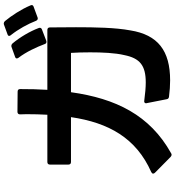

<svg xmlns="http://www.w3.org/2000/svg" viewBox="25 -942 949 1040"><g transform="rotate(-90 500.0 -422.5)"><path d="M925 -694 982 -715C989 -717 992 -721 992 -726C992 -728 991 -730 990 -733C970 -781 935 -835 905 -871C901 -875 897 -877 893 -877C891 -877 888 -877 886 -876L834 -857C828 -855 825 -852 825 -848C825 -845 826 -842 829 -839C861 -799 890 -746 907 -702C910 -696 914 -693 919 -693C921 -693 923 -693 925 -694ZM79 -68C79 -65 81 -61 84 -58L170 27C174 30 177 32 181 32C184 32 187 31 190 29C396 -86 486 -270 520 -513H733C735 -483 736 -447 736 -409C736 -344 733 -274 721 -224C704 -140 665 -108 573 -108C546 -108 513 -111 475 -116C466 -118 460 -114 460 -106C460 -105 460 -104 461 -102L482 5C483 13 488 17 496 18C527 22 557 24 584 24C745 24 831 -42 855 -192C870 -273 872 -383 872 -486C872 -536 871 -585 871 -627C871 -636 866 -641 857 -641H533C536 -688 537 -737 537 -788C537 -797 533 -802 523 -802L414 -803C405 -803 400 -798 400 -789L401 -754C401 -715 400 -677 398 -641H142C133 -641 128 -636 128 -627V-527C128 -518 133 -513 142 -513H385C355 -309 272 -160 87 -78C82 -75 79 -72 79 -68ZM703 -807C703 -804 704 -801 706 -798C739 -755 764 -700 781 -655C783 -649 787 -646 792 -646C794 -646 796 -646 799 -647L859 -670C865 -672 869 -676 869 -682L868 -687C850 -735 819 -788 784 -830C780 -834 776 -836 772 -836C769 -836 767 -836 765 -835L712 -816C706 -814 703 -811 703 -807Z"/></g></svg>

Font: LINE Seed JP_OTF Bold
Style: Regular
Weight: 700
Designer: LINE & Fontrix & Fontworks
Version: Version 1.009